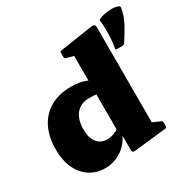

<svg xmlns="http://www.w3.org/2000/svg" viewBox="-178 -974 1158 1163"><g transform="rotate(-30 401.0 -392.5)"><path d="M410 -162V-587H616V-162ZM443 -392Q433 -395 413.5 -398Q394 -401 359 -401Q301 -401 268.5 -362Q236 -323 236 -252Q236 -193 262 -161Q288 -129 335 -129Q354 -129 376 -137Q398 -145 422 -161L434 -133Q413 -66 358.5 -25Q304 16 236 16Q174 16 127.5 -14.5Q81 -45 55.5 -100.5Q30 -156 30 -231Q30 -320 62.5 -384Q95 -448 155.5 -482Q216 -516 300 -516Q358 -516 400 -499.5Q442 -483 490 -441ZM410 -563V-717L430 -662L360 -681Q350 -684 350 -694V-724Q350 -735 360 -735L583 -769Q601 -772 608.5 -767.5Q616 -763 616 -748V-563ZM616 -162V-55L597 -93L669 -61Q678 -57 678 -47V-21Q678 -12 668 -10L450 14Q434 16 428 12.5Q422 9 422 -1V-124L410 -141V-162ZM794 -793Q804 -788 802 -778Q794 -725 766.5 -675.5Q739 -626 710 -582Q704 -574 694 -574H655Q645 -574 647 -584Q653 -619 655 -650Q657 -681 656.5 -712.5Q656 -744 652 -778Q665 -789 694 -795Q723 -801 751 -801Q765 -801 776 -798.5Q787 -796 794 -793Z"/></g></svg>

Font: Hahmlet Black
Style: Regular
Weight: 900
Version: Version 1.002